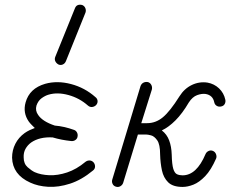

<svg xmlns="http://www.w3.org/2000/svg" viewBox="-20 -760 984 795"><path d="M105 -4Q32 -37 30 -107Q30 -138 43.5 -164.5Q57 -191 82 -209Q92 -216 102.5 -221Q113 -226 124 -230Q117 -237 110.5 -243.5Q104 -250 99 -257Q74 -293 86 -336Q102 -394 167 -413Q217 -427 274 -412Q331 -397 375 -358Q383 -352 384 -342.5Q385 -333 378 -325Q371 -318 361.5 -317Q352 -316 344 -323Q309 -354 263.5 -366.5Q218 -379 181 -368Q167 -364 152.5 -353.5Q138 -343 131 -323Q125 -302 138 -284Q156 -257 207 -240Q245 -237 287 -222Q295 -219 299 -211Q303 -203 301 -194Q300 -186 292.5 -180.5Q285 -175 275 -176Q235 -180 198 -191Q144 -194 109 -170Q94 -159 85.5 -143.5Q77 -128 78 -108Q78 -82 94.5 -67.5Q111 -53 124 -47Q149 -36 184 -34.5Q219 -33 258 -46Q297 -59 334 -90Q342 -96 351.5 -95.5Q361 -95 368 -87Q374 -79 373.5 -69.5Q373 -60 365 -54Q318 -15 270 0.5Q222 16 179.5 13.5Q137 11 105 -4ZM253 -507Q249 -497 240 -493Q231 -489 222 -493Q213 -498 209 -506.5Q205 -515 209 -525L290 -725Q294 -736 302.5 -739Q311 -742 321 -739Q330 -735 333.5 -726Q337 -717 334 -708Z M736 14Q696 14 676.5 -5Q657 -24 650.5 -54.5Q644 -85 643 -120Q643 -162 631 -179Q619 -196 605.5 -199.5Q592 -203 585 -203H551L490 -3Q487 6 478.5 11Q470 16 460 13Q450 10 446 1Q442 -8 445 -17L562 -404Q566 -414 574.5 -418Q583 -422 593 -420Q602 -417 606.5 -408.5Q611 -400 609 -390L565 -250H589Q625 -250 654.5 -274.5Q684 -299 723 -361Q743 -393 774 -408Q805 -423 839 -418Q867 -413 887 -394Q907 -375 913 -347Q915 -338 910.5 -329.5Q906 -321 895 -319Q885 -317 877 -322Q869 -327 867 -337Q861 -366 831 -371Q815 -373 796 -366Q777 -359 762 -336Q735 -290 706.5 -261.5Q678 -233 650 -220Q671 -204 680.5 -178.5Q690 -153 691 -120Q692 -79 697.5 -61Q703 -43 713 -38.5Q723 -34 736 -34Q794 -34 831 -122Q835 -131 844 -135Q853 -139 862 -135Q871 -131 874.5 -121.5Q878 -112 875 -104Q854 -56 829.5 -30.5Q805 -5 781 4.5Q757 14 736 14Z"/></svg>

Font: Zen Kurenaido
Style: Regular
Weight: 400
Designer: Yoshimichi Ohira
Foundry: Positype
Version: Version 1.001